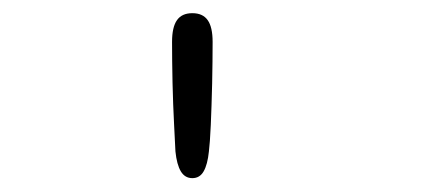

<svg xmlns="http://www.w3.org/2000/svg" viewBox="-20 -686 659 284"><path d="M264.5 -422.5Q253.5 -422.5 247.5 -432.5Q241.5 -442.5 239.5 -462Q239 -473.5 237.5 -501.8Q236 -530 235.2 -563.5Q234.5 -597 234.5 -624Q234.5 -646 241.8 -656.2Q249 -666.5 264.5 -666.5Q280 -666.5 287.2 -656.2Q294.5 -646 294.5 -624Q294.5 -596 293.8 -562.5Q293 -529 291.8 -501.2Q290.5 -473.5 289 -462Q287 -442.5 281.2 -432.5Q275.5 -422.5 264.5 -422.5Z"/></svg>

Font: Sono ExtraLight Monospace Light
Style: Regular
Weight: 300
Version: Version 2.112